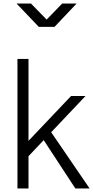

<svg xmlns="http://www.w3.org/2000/svg" viewBox="-20 -1058 523 1078"><path d="M98 -223 379 -519H460L140 -181ZM78 -727H140V0H78ZM196 -316 237 -360 483 0H403ZM203 -908 329 -1038H410L286 -907H203ZM73 -1038H154L281 -908V-907H198Z"/></svg>

Font: 寒蝉端黑体 Light
Style: Regular
Weight: 300
Designer: ChillDuanSans {Warren2060}; 
Source Han Sans {Ryoko NISHIZUKA 西塚涼子 (kana, bopomofo & ideographs); Paul D. Hunt (Latin, G
Foundry: ChillType&Adobe
Version: Version 1.300;Glyphs 3.3 (3306)